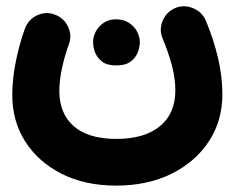

<svg xmlns="http://www.w3.org/2000/svg" viewBox="-20 -308 743 610"><path d="M349.1 281.7Q250.5 281.7 176.3 244.4Q102.1 207 60.5 142.1Q19 77.1 19 -5.9Q19 -57.1 30.3 -112.8Q41.5 -168.5 59.6 -218.3Q70.8 -247.1 98.9 -259.8Q127 -272.5 155.3 -261.2Q183.6 -250.5 196.5 -222.4Q209.5 -194.3 198.2 -165.5Q185.5 -130.9 177 -91.6Q168.5 -52.2 168.5 -19.5Q168.5 52.7 214.4 93Q260.3 133.3 349.6 133.3Q439 133.3 488 93Q537.1 52.7 537.1 -21Q537.1 -58.6 526.1 -100.1Q515.1 -141.6 497.1 -184.6Q484.9 -212.9 496.6 -241.5Q508.3 -270 536.1 -282.2Q564 -293.9 592.8 -282.2Q621.6 -270.5 633.8 -242.7Q658.2 -184.6 672.4 -125Q686.5 -65.4 686.5 -7.8Q686.5 76.2 643.3 141.6Q600.1 207 524.2 244.4Q448.2 281.7 349.1 281.7ZM275.9 -174.3Q275.9 -202.1 296.4 -224.4Q316.9 -246.6 348.6 -246.6Q371.6 -246.6 387.5 -236.8Q403.3 -227.1 412.6 -212.9Q424.3 -193.4 424.3 -174.3Q424.3 -159.7 418 -142.3Q411.6 -125 395.3 -112.5Q378.9 -100.1 349.6 -100.1Q319.3 -100.1 303.7 -112.8Q288.1 -125.5 281.7 -142.1Q275.9 -158.2 275.9 -174.3Z"/></svg>

Font: Mikhak ExtraBold
Style: Regular
Weight: 800
Designer: Amin Abedi
Version: Version 3.3